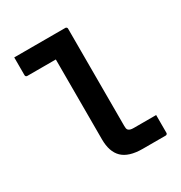

<svg xmlns="http://www.w3.org/2000/svg" viewBox="-175 -877 949 1004"><g transform="rotate(-30 300.0 -375.0)"><path d="M54 -750Q85 -750 116 -750Q147 -750 178 -750Q209 -750 239 -750Q269 -750 300 -750Q331 -750 362 -750Q366 -750 368 -748.5Q370 -747 371.5 -745Q373 -743 373 -739Q373 -684 373 -625Q373 -566 373 -506Q373 -446 373 -386Q373 -326 373 -267Q373 -208 373 -153Q373 -144 374 -137.5Q375 -131 380 -126Q385 -122 392 -120Q399 -118 411 -118Q440 -118 469.5 -118Q499 -118 527 -118H546Q546 -91 546 -64.5Q546 -38 546 -11Q546 -7 544.5 -5Q543 -3 541 -1.5Q539 0 535 0Q514 0 491 0Q468 0 444 0Q420 0 397 0Q355 0 324.5 -9.5Q294 -19 275 -37.5Q256 -56 246.5 -84Q237 -112 237 -150Q237 -195 237 -243.5Q237 -292 237 -341.5Q237 -391 237 -441Q237 -491 237 -539.5Q237 -588 237 -632H220Q195 -632 169 -632Q143 -632 117 -632Q91 -632 65 -632Q60 -632 57 -635Q54 -638 54 -643Q54 -670 54 -696.5Q54 -723 54 -750Z"/></g></svg>

Font: Recursive Monospace
Style: Bold
Weight: 700
Version: Version 1.047